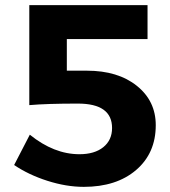

<svg xmlns="http://www.w3.org/2000/svg" viewBox="-20 -720 663 747"><path d="M318 -445Q439 -445 512.5 -386Q586 -327 586 -233Q586 -124 509.5 -58.5Q433 7 306 7Q238 7 164.5 -16.5Q91 -40 35 -78L96 -196Q190 -120 289 -120Q348 -120 382 -147.5Q416 -175 416 -222Q416 -317 283 -317Q163 -317 94 -311V-700H554V-568H240V-445Z"/></svg>

Font: Montserrat-Arabic SemiBold
Style: Regular
Weight: 600
Designer: Mohamed Gaber
Foundry: Kief Type Foundry
Version: Version 5.008;PS 005.008;hotconv 1.0.88;makeotf.lib2.5.64775